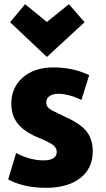

<svg xmlns="http://www.w3.org/2000/svg" viewBox="-20 -875 508 917"><path d="M423 -152Q423 -71 363.5 -24.5Q304 22 199 22Q94 22 19 -18L57 -144Q125 -109 187 -109Q251 -109 251 -150Q251 -170 230.5 -184.5Q210 -199 155 -221Q92 -249 63 -287Q34 -325 34 -380Q34 -457 89 -505Q144 -553 235 -553Q330 -553 406 -516L369 -398Q307 -427 259 -427Q232 -427 216.5 -416Q201 -405 201 -387Q201 -377 204 -370Q207 -363 216 -356Q225 -349 232.5 -345.5Q240 -342 260 -332.5Q280 -323 293 -316Q365 -284 394 -246.5Q423 -209 423 -152ZM100 -855 204 -770 309 -855 384 -769 204 -603 28 -769Z"/></svg>

Font: Repo
Style: ExtraBold
Weight: 800
Designer: Stefan Peev
Foundry: Context Ltd
Version: Version 001.000